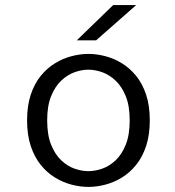

<svg xmlns="http://www.w3.org/2000/svg" viewBox="-20 -724 690 755"><path d="M327.5 11Q295.5 11 261.8 2.2Q228 -6.5 196.8 -25.5Q165.5 -44.5 140.5 -75.2Q115.5 -106 101 -149.5Q86.5 -193 86.5 -251Q86.5 -308.5 101 -352Q115.5 -395.5 140.5 -426Q165.5 -456.5 196.8 -475.5Q228 -494.5 261.8 -503.2Q295.5 -512 327.5 -512Q360 -512 393.8 -503.2Q427.5 -494.5 458.8 -475.5Q490 -456.5 515 -426Q540 -395.5 554.5 -352Q569 -308.5 569 -251Q569 -193 554.5 -149.5Q540 -106 515 -75.2Q490 -44.5 458.8 -25.5Q427.5 -6.5 393.8 2.2Q360 11 327.5 11ZM327.5 -51Q354 -51 382 -60.8Q410 -70.5 434.5 -93.5Q459 -116.5 474.5 -155Q490 -193.5 490 -251Q490 -307.5 474.5 -345.8Q459 -384 434.5 -407Q410 -430 382 -440Q354 -450 327.5 -450Q301.5 -450 273.2 -440Q245 -430 220.8 -407Q196.5 -384 181 -345.8Q165.5 -307.5 165.5 -251Q165.5 -193.5 181 -155Q196.5 -116.5 220.8 -93.5Q245 -70.5 273.2 -60.8Q301.5 -51 327.5 -51ZM358 -565.5H282L425 -704H515.5Z"/></svg>

Font: Trispace Thin Light
Style: Regular
Weight: 300
Version: Version 1.210